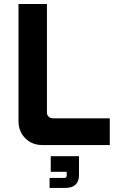

<svg xmlns="http://www.w3.org/2000/svg" viewBox="-20 -720 578 953"><path d="M190.9 0Q139.2 0 105.5 -33.7Q71.8 -67.4 71.8 -119.1V-700.2H212.9V-161.1Q212.9 -148.9 221.4 -140.9Q230 -132.8 242.2 -132.8H524.9V0ZM226.1 212.9V163.1H300.8Q305.2 163.1 308.1 159.7Q311 156.2 311 151.9V132.8H231.9V55.2H372.1V147.9Q372.1 212.9 303.2 212.9Z"/></svg>

Font: SUSE
Style: Bold
Weight: 700
Designer: Rene Bieder
Foundry: SUSE
Version: Version 1.000